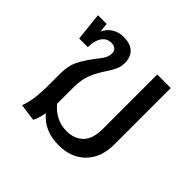

<svg xmlns="http://www.w3.org/2000/svg" viewBox="-144 -744 923 923"><g transform="rotate(45 317.5 -283.0)"><path d="M545 -564V-180Q545 -91 494 -39.5Q443 12 358 12Q260 12 206 -54Q197 -8 185 12L98 0Q109 -28 114.5 -66Q120 -104 120 -172V-237Q120 -290 137.5 -325.5Q155 -361 188 -405Q209 -430 218.5 -447Q228 -464 228 -482Q228 -498 218 -507Q208 -516 190 -516Q159 -516 141.5 -490.5Q124 -465 124 -421H65L50 -564H109L114 -517Q127 -546 153 -562Q179 -578 210 -578Q257 -578 280.5 -555.5Q304 -533 304 -494Q304 -469 295 -448.5Q286 -428 267 -400Q241 -361 226.5 -324.5Q212 -288 212 -234V-127V-124Q235 -96 266.5 -79.5Q298 -63 336 -63Q390 -63 421.5 -94.5Q453 -126 453 -195V-564Z"/></g></svg>

Font: FiraGOUPP
Style: Medium
Weight: 400
Designer: bBox Type
Foundry: bBox Type GmbH
Version: Version 1.001